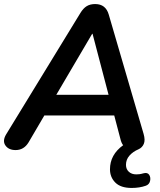

<svg xmlns="http://www.w3.org/2000/svg" viewBox="-25 -733 789 948"><path d="M625 195Q571 195 544.5 168.5Q518 142 518 103Q518 31 583 -16Q574 -27 569 -49L539 -163H194L116 -30Q93 8 52 8Q18 8 2 -14.5Q-14 -37 5 -69L372 -669Q386 -692 403 -702.5Q420 -713 445 -713Q497 -713 512 -661L684 -72Q693 -41 685 -22.5Q677 -4 659 4Q631 16 614 35.5Q597 55 597 81Q597 102 611 115Q625 128 648 128Q656 128 664 127Q672 126 682 123Q703 117 711.5 130Q720 143 716 160.5Q712 178 695 184Q664 195 625 195ZM430 -566 253 -265H511L432 -566Z"/></svg>

Font: Nunito
Style: Bold Italic
Weight: 700
Italic angle: -9°
Designer: Vernon Adams
Foundry: Vernon Adams
Version: Version 3.601; ttfautohint (v1.8.2.53-6de2)